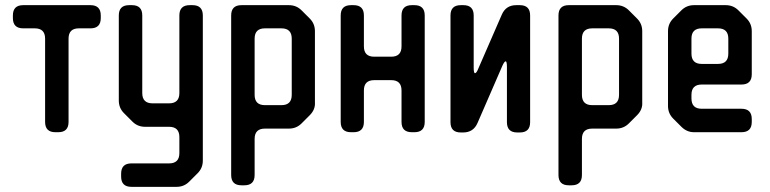

<svg xmlns="http://www.w3.org/2000/svg" viewBox="-20 -505 2987 745"><path d="M155 -32Q155 8 195 8H206Q246 8 246 -32V-355Q246 -395 286 -395H331Q371 -395 371 -435V-445Q371 -485 331 -485H70Q30 -485 30 -445V-435Q30 -395 70 -395H115Q155 -395 155 -355Z M450 180Q450 220 490 220H665Q694 220 714 200L747 167Q767 147 767 118V-445Q767 -485 727 -485H716Q676 -485 676 -445V-144Q676 -104 636 -104H572Q532 -104 532 -144V-445Q532 -485 492 -485H481Q441 -485 441 -445V-115Q441 -86 461 -66L494 -33Q514 -13 543 -13H636Q676 -13 676 27V89Q676 129 636 129H490Q450 129 450 169Z M917 214H928Q968 214 968 174V34Q968 -6 1008 -6H1101Q1130 -6 1150 -26L1182 -58Q1204 -80 1202 -108V-384Q1202 -413 1182 -433L1150 -465Q1130 -485 1101 -485H917Q877 -485 877 -445V174Q877 214 917 214ZM968 -137V-355Q968 -395 1008 -395H1072Q1112 -395 1112 -355V-137Q1112 -97 1072 -97H1008Q968 -97 968 -137Z M1302 -32Q1302 8 1342 8H1352Q1392 8 1392 -32V-154Q1392 -194 1432 -194H1498Q1538 -194 1538 -154V-32Q1538 8 1578 8H1588Q1628 8 1628 -32V-445Q1628 -485 1588 -485H1578Q1538 -485 1538 -445V-325Q1538 -285 1498 -285H1432Q1392 -285 1392 -325V-445Q1392 -485 1352 -485H1342Q1302 -485 1302 -445Z M1768 9H1777Q1817 9 1833 -28L1929 -249Q1937 -267 1942 -267Q1947 -267 1947 -245V-31Q1947 9 1987 9H1997Q2037 9 2037 -31V-445Q2037 -485 1997 -485H1983Q1943 -485 1927 -448L1836 -239Q1829 -221 1823 -221Q1818 -221 1818 -243V-445Q1818 -485 1778 -485H1768Q1728 -485 1728 -445V-31Q1728 9 1768 9Z M2187 214H2198Q2238 214 2238 174V34Q2238 -6 2278 -6H2371Q2400 -6 2420 -26L2452 -58Q2474 -80 2472 -108V-384Q2472 -413 2452 -433L2420 -465Q2400 -485 2371 -485H2187Q2147 -485 2147 -445V174Q2147 214 2187 214ZM2238 -137V-355Q2238 -395 2278 -395H2342Q2382 -395 2382 -355V-137Q2382 -97 2342 -97H2278Q2238 -97 2238 -137Z M2624 -13Q2645 8 2673 8H2857Q2897 8 2897 -32V-43Q2897 -83 2857 -83H2703Q2663 -83 2663 -123V-137Q2663 -177 2703 -177H2857Q2897 -177 2897 -217V-384Q2897 -413 2877 -433L2845 -465Q2825 -485 2796 -485H2673Q2644 -485 2624 -465L2592 -433Q2572 -413 2572 -384V-94Q2572 -65 2592 -45ZM2663 -297V-355Q2663 -395 2703 -395H2766Q2806 -395 2806 -355V-297Q2806 -257 2766 -257H2703Q2663 -257 2663 -297Z"/></svg>

Font: WD-XL Lubrifont TC
Style: Regular
Weight: 400
Designer: [WD-XL Lubrifont] Copyright 2020-2022 (c) NightFurySL2001, Skr-ZERO; [ZCOOL QingKe HuangYou] Copyright 2018-2022 (c) The
Version: Version 2.001;hotconv 1.1.1;makeotfexe 2.6.0